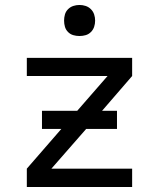

<svg xmlns="http://www.w3.org/2000/svg" viewBox="-20 -753 640 773"><path d="M88 0V-74L227 -234H149V-307H291L413 -447H88V-520H512V-447L391 -307H451V-234H327L187 -74H512V0ZM300 -608Q287 -608 275 -611.5Q263 -615 254 -624Q245 -633 241.5 -645Q238 -657 238 -670Q238 -683 241.5 -695Q245 -707 254 -716Q263 -725 275 -729Q287 -733 300 -733Q313 -733 325 -729Q337 -725 346 -716Q355 -707 359 -695Q363 -683 363 -670Q363 -657 359 -645Q355 -633 346 -624Q337 -615 325 -611.5Q313 -608 300 -608Z"/></svg>

Font: Iosevka Meiseki Sans
Style: Regular
Weight: 400
Monospace: yes
Designer: Belleve Invis
Foundry: Belleve Invis
Version: Version 11.2.6; ttfautohint (v1.8.4)